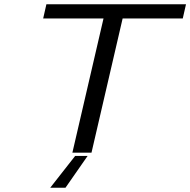

<svg xmlns="http://www.w3.org/2000/svg" viewBox="-20 -711 886 894"><path d="M214 163 330 15H388L285 163ZM181 -625 196 -691H846L831 -625H551L406 0H317L462 -625Z"/></svg>

Font: Coval
Style: Light Italic
Weight: 300
Foundry: Context Ltd
Version: Version 001.000